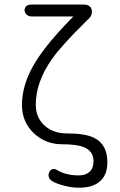

<svg xmlns="http://www.w3.org/2000/svg" viewBox="-20 -708 540 867"><path d="M311.5 -633.8Q193.4 -514.6 140.6 -428.7Q79.1 -329.1 79.1 -234.4Q79.1 -157.2 132.8 -106.4Q185.5 -56.6 259.8 -56.6Q327.1 -56.6 360.4 -43Q402.3 -24.4 402.3 19.5Q402.3 51.8 384.8 67.4Q367.2 84 335.9 84Q304.7 84 283.2 78.1Q259.8 73.2 235.4 58.6Q224.6 52.7 214.8 56.6Q206.1 60.5 202.1 70.3Q197.3 80.1 200.2 90.8Q203.1 101.6 214.8 109.4Q236.3 122.1 267.6 129.9Q301.8 139.6 336.9 139.6Q395.5 139.6 426.8 114.3Q464.8 85.9 464.8 24.4Q464.8 -56.6 404.3 -85.9Q364.3 -105.5 283.2 -105.5Q220.7 -105.5 181.6 -140.6Q141.6 -176.8 141.6 -235.4Q141.6 -336.9 213.9 -440.4Q257.8 -502.9 374 -617.2Q398.4 -636.7 394.5 -662.1Q389.6 -687.5 355.5 -687.5H122.1Q106.4 -687.5 97.7 -679.7Q90.8 -671.9 90.8 -661.1Q91.8 -650.4 99.6 -642.6Q108.4 -633.8 122.1 -633.8Z"/></svg>

Font: Gulim
Style: Regular
Weight: 400
Version: Version 2.21